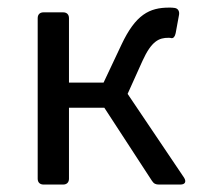

<svg xmlns="http://www.w3.org/2000/svg" viewBox="-20 -495 539 515"><path d="M322.3 -243.2 362.3 -332C386.7 -385.7 407.2 -393.6 431.6 -393.6C434.6 -393.6 437.5 -393.6 440.4 -392.6C445.3 -392.6 449.2 -396.5 451.2 -406.2L460 -454.1C461.9 -462.9 459 -471.7 449.2 -473.6C444.3 -474.6 438.5 -474.6 433.6 -474.6C380.9 -474.6 343.8 -456.1 305.7 -375L257.8 -273.4H165V-446.3C165 -456.1 159.2 -461.9 149.4 -461.9H96.7C86.9 -461.9 81.1 -456.1 81.1 -446.3V-15.6C81.1 -5.9 86.9 0 96.7 0H149.4C159.2 0 165 -5.9 165 -15.6V-206.1H259.8L387.7 -9.8C392.6 -2 398.4 0 406.2 0H463.9C476.6 0 480.5 -7.8 473.6 -18.6Z"/></svg>

Font: Ed Sans Neue
Style: Regular
Weight: 400
Designer: Stephen Hutchings
Version: Version 1.004;PS 001.004;hotconv 1.0.88;makeotf.lib2.5.64775